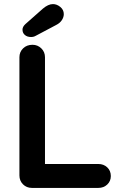

<svg xmlns="http://www.w3.org/2000/svg" viewBox="-20 -919 602 939"><path d="M522 -58Q522 -33 504.5 -16.5Q487 0 461 0H136Q110 0 92.5 -17.5Q75 -35 75 -61V-639Q75 -665 93 -682.5Q111 -700 139 -700Q164 -700 182 -682.5Q200 -665 200 -639V-117H461Q487 -117 504.5 -100.5Q522 -84 522 -58ZM90 -774Q90 -788 104 -801L190 -877Q216 -899 239 -899Q258 -899 275 -885Q292 -871 292 -850Q292 -835 282.5 -820.5Q273 -806 255 -797L155 -744Q145 -738 132 -738Q113 -738 101.5 -748Q90 -758 90 -774Z"/></svg>

Font: Quicksand
Style: Bold
Weight: 700
Version: Version 3.000